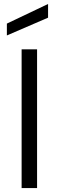

<svg xmlns="http://www.w3.org/2000/svg" viewBox="-20 -949 296 969"><path d="M89.1 0V-700H167.1V0ZM14.7 -770.1V-829.9L222.6 -928.9V-859.8Z"/></svg>

Font: Envelope Sans Variable
Style: Regular
Weight: 500
Designer: Andreas Rasmussen / Norman Anderson
Foundry: mail.de GmbH
Version: Version 1.150